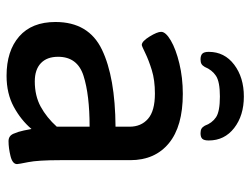

<svg xmlns="http://www.w3.org/2000/svg" viewBox="-109 -647 763 585"><g transform="rotate(90 272.5 -354.5)"><path d="M47 -142Q47 -243 131 -283.5Q215 -324 366 -325V-368Q366 -403 342 -424Q318 -445 265 -445Q224 -445 193.5 -435.5Q163 -426 141.5 -415.5Q120 -405 117 -405Q106 -405 91.5 -428.5Q77 -452 77 -464Q77 -478 103.5 -493.5Q130 -509 173.5 -519.5Q217 -530 266 -530Q365 -530 416.5 -487.5Q468 -445 468 -370V-156Q468 -89 474 -59Q480 -29 480 -25Q480 -11 455.5 -5Q431 1 410 1Q394 1 387.5 -14Q381 -29 377.5 -46Q374 -63 373 -69Q346 -37 305.5 -15Q265 7 211 7Q135 7 91 -31.5Q47 -70 47 -142ZM366 -146V-246Q269 -246 211 -227.5Q153 -209 153 -150Q153 -116 172.5 -97.5Q192 -79 228 -79Q272 -79 305 -97Q338 -115 366 -146ZM408 -609Q408 -595 403 -589.5Q398 -584 386 -584Q377 -584 372 -587Q367 -590 363 -597Q355 -619 337.5 -631Q320 -643 274 -643Q229 -643 211 -631Q193 -619 184 -597Q180 -590 175 -587Q170 -584 161 -584Q149 -584 143.5 -589.5Q138 -595 138 -609Q138 -657 177 -686.5Q216 -716 274 -716Q332 -716 370 -686.5Q408 -657 408 -609Z"/></g></svg>

Font: Asap-Medium
Style: Regular
Weight: 500
Designer: Pablo Cosgaya
Foundry: Omnibus-Type
Version: Version 2.000; ttfautohint (v1.8)